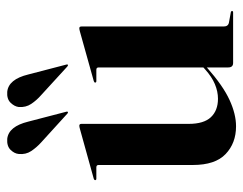

<svg xmlns="http://www.w3.org/2000/svg" viewBox="-94 -604 705 558"><g transform="rotate(-90 259.0 -324.5)"><path d="M59 -117V-391Q59 -397.5 52 -397.5H19.5Q15 -397.5 15 -401Q15 -403.5 19 -405L163 -445Q170 -447 173 -447Q178.5 -447 178.5 -441V-129Q178.5 -85 198 -64.5Q217.5 -44 251.5 -44Q272.5 -44 294 -53Q315.5 -62 337 -81.5L342.5 -86.5V-391Q342.5 -397.5 335.5 -397.5H303Q298.5 -397.5 298.5 -401Q298.5 -403.5 303 -405L446 -445Q453 -447 456.5 -447Q461.5 -447 461.5 -441V-27.5Q461.5 -14 473.5 -12L501 -7Q506.5 -6.5 506.5 -3Q506.5 0 502 0H355.5Q342.5 0 342.5 -14.5V-76.5L341.5 -75.5Q289.5 -29.5 248.2 -10.5Q207 8.5 171.5 8.5Q122.5 8.5 90.8 -21.8Q59 -52 59 -117ZM322 -595.5 350.5 -486Q352 -482 350.5 -480.5Q348 -479 345 -482L262.5 -557.5Q247 -571 236.5 -586.8Q226 -602.5 227.5 -623Q229 -635.5 240 -646.8Q251 -658 271.5 -656.5Q308 -653 322 -595.5ZM185 -595.5 213.5 -486Q215 -482.5 213.5 -480.5Q211 -479 208 -482L125 -557.5Q110 -571 99.5 -586.8Q89 -602.5 91 -623Q92 -635.5 103 -646.8Q114 -658 135 -656.5Q171 -652.5 185 -595.5Z"/></g></svg>

Font: Fraunces 144pt SemiBold
Style: Regular
Weight: 600
Version: Version 1.000;[0bf87f6ff]